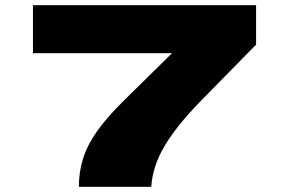

<svg xmlns="http://www.w3.org/2000/svg" viewBox="-20 -720 1088 740"><path d="M284 0Q284 -59 301 -111.5Q318 -164 356 -217Q394 -270 457 -332L643 -515H107V-700H967V-548L749 -326Q658 -232 613 -155Q568 -78 563 0Z"/></svg>

Font: Georama ExtraExtended ExtraBold
Style: Regular
Weight: 800
Width: 8
Designer: Jean-Baptiste Levee
Foundry: Production Type
Version: Version 1.000